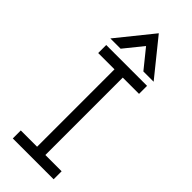

<svg xmlns="http://www.w3.org/2000/svg" viewBox="-302 -988 1026 1026"><g transform="rotate(45 211.0 -474.5)"><path d="M47.4 -746.6 210.9 -949.2 374.5 -746.6H296.9L210.9 -853L125 -746.6ZM56.6 0V-60.5H179.7V-645.5H56.6V-706.1H365.2V-645.5H242.2V-60.5H365.2V0Z"/></g></svg>

Font: Kay Pho Du
Style: Regular
Weight: 400
Designer: Victor Gaultney, Khu Oo Reh
Foundry: SIL International
Version: Version 3.000